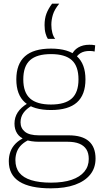

<svg xmlns="http://www.w3.org/2000/svg" viewBox="-20 -807 556 1047"><path d="M257 220Q144 220 86 183.5Q28 147 28 72Q28 44 37 19.5Q46 -5 66 -25Q86 -45 118 -59L148 -49Q117 -36 98.5 -18.5Q80 -1 72 20.5Q64 42 64 66Q64 108 85.5 135Q107 162 150.5 175.5Q194 189 258 189Q325 189 370.5 173.5Q416 158 440 129Q464 100 464 60Q464 28 451 7.5Q438 -13 412.5 -23.5Q387 -34 348 -34H193Q148 -34 118 -45.5Q88 -57 73.5 -79.5Q59 -102 59 -133Q59 -167 76.5 -194Q94 -221 130 -243L154 -231Q124 -214 108 -191.5Q92 -169 92 -140Q92 -108 116 -88.5Q140 -69 193 -69H355Q428 -69 464.5 -37Q501 -5 501 58Q501 109 472 145Q443 181 389 200.5Q335 220 257 220ZM258 -207Q163 -207 116 -248.5Q69 -290 69 -374Q69 -458 116 -500Q163 -542 258 -542Q353 -542 399.5 -500Q446 -458 446 -374Q446 -290 399.5 -248.5Q353 -207 258 -207ZM258 -237Q335 -237 371.5 -270Q408 -303 408 -374Q408 -446 371.5 -479Q335 -512 258 -512Q181 -512 144 -479Q107 -446 107 -374Q107 -303 144 -270Q181 -237 258 -237ZM388 -481 369 -504Q381 -533 406.5 -548Q432 -563 467 -563Q476 -563 483 -562.5Q490 -562 499 -560L496 -526Q489 -528 482 -528.5Q475 -529 467 -529Q439 -529 419.5 -517.5Q400 -506 388 -481ZM281 -595H241Q234 -605 228.5 -624.5Q223 -644 223 -670Q223 -705 233 -732Q243 -759 264 -787H303Q277 -755 268.5 -727Q260 -699 260 -672Q260 -648 265.5 -627.5Q271 -607 281 -595Z"/></svg>

Font: Georama ExtraLight
Style: Regular
Weight: 250
Version: Version 1.001